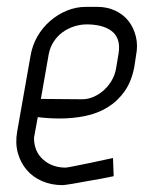

<svg xmlns="http://www.w3.org/2000/svg" viewBox="-20 -530 449 559"><path d="M217 -241H219Q237 -241 253.5 -248.5Q270 -256 283.5 -268.5Q297 -281 306 -297Q315 -313 318 -331L325 -373Q329 -397 323.5 -413.5Q318 -430 304.5 -440Q291 -450 272.5 -454.5Q254 -459 233 -459Q214 -459 195.5 -453Q177 -447 162 -436Q147 -425 136.5 -409Q126 -393 122 -373L99 -242ZM69 -368Q74 -398 89 -424Q104 -450 126 -469Q148 -488 174.5 -499Q201 -510 230 -510H264Q292 -510 315.5 -499Q339 -488 354 -469Q369 -450 375.5 -424Q382 -398 376 -368L371 -335Q363 -293 343 -264.5Q323 -236 294 -218Q265 -200 229 -192.5Q193 -185 154 -185Q138 -185 122 -186Q106 -187 90 -189L79 -129Q79 -89 105.5 -65.5Q132 -42 171 -42Q175 -42 197 -46.5Q219 -51 244 -56Q273 -62 309 -70L311 -17Q273 -9 242 -4Q216 1 191.5 5Q167 9 162 9Q130 9 103 -2.5Q76 -14 58 -35Q40 -56 32 -84.5Q24 -113 30 -147Z"/></svg>

Font: Marvel
Style: Italic
Weight: 400
Italic angle: -12°
Designer: Carolina Trebol
Foundry: Carolina Trebol
Version: Version 1.001